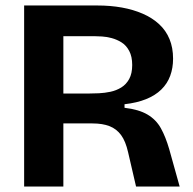

<svg xmlns="http://www.w3.org/2000/svg" viewBox="-20 -680 705 700"><path d="M68 0V-660H335Q383 -660 424.5 -652.5Q466 -645 500.5 -630Q535 -615 560 -592Q585 -569 598 -537.5Q611 -506 611 -466Q611 -432 600.5 -403.5Q590 -375 568 -353.5Q546 -332 512.5 -318.5Q479 -305 434 -300V-287Q486 -281 517.5 -262.5Q549 -244 566.5 -212.5Q584 -181 597 -136L635 0H476L447 -125Q438 -165 421.5 -187.5Q405 -210 379.5 -220Q354 -230 317 -230H211V0ZM211 -339H303Q320 -339 341 -340Q362 -341 383 -345.5Q404 -350 422 -361Q440 -372 451 -392Q462 -412 462 -443Q462 -474 451 -494.5Q440 -515 423 -525.5Q406 -536 387.5 -541Q369 -546 352 -547Q335 -548 326 -548H211Z"/></svg>

Font: Bricolage Grotesque 18pt
Style: Bold
Weight: 700
Designer: Mathieu Triay
Foundry: Atelier Triay
Version: Version 1.000;gftools[0.9.30]